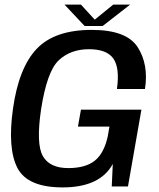

<svg xmlns="http://www.w3.org/2000/svg" viewBox="-20 -811 692 835"><path d="M252.5 4Q415 4 470.5 -98L466 0H536.5L595 -334H332L319 -260.5H456L448.5 -217.5Q432.5 -144.5 392.2 -112.2Q352 -80 276.5 -80Q196 -80 166.2 -132.5Q136.5 -185 158.5 -334.5Q184 -500.5 235.5 -548.8Q287 -597 367 -597Q444.5 -597 473 -556.2Q501.5 -515.5 488.5 -424H610.5Q627 -530.5 578.8 -605.8Q530.5 -681 379 -681Q218 -681 139.8 -598.8Q61.5 -516.5 36.5 -338.5Q12 -164.5 56 -80.2Q100 4 252.5 4ZM348 -698H426.5L546 -791H472.5L392 -725.5L332 -791H260.5Z"/></svg>

Font: Anybody Thin Medium
Style: Italic
Weight: 500
Italic angle: -10°
Version: Version 1.113;gftools[0.9.25]